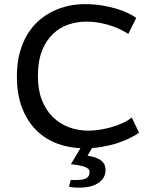

<svg xmlns="http://www.w3.org/2000/svg" viewBox="-20 -694 707 915"><path d="M60.5 0ZM642.6 -61.5Q626.5 -49.8 600.8 -36.9Q575.2 -23.9 541.5 -12.7Q507.8 -1.5 467.3 5.6Q426.8 12.7 381.3 12.7Q316.4 12.7 258.1 -7.8Q199.7 -28.3 155.8 -70.6Q111.8 -112.8 86.2 -177.5Q60.5 -242.2 60.5 -331.1Q60.5 -393.1 74 -442.4Q87.4 -491.7 110.6 -530Q133.8 -568.4 165 -595.7Q196.3 -623 232.2 -640.4Q268.1 -657.7 306.4 -666Q344.7 -674.3 382.3 -674.3Q427.7 -674.3 466.6 -668Q505.4 -661.6 536.9 -651.9Q568.4 -642.1 591.8 -630.6Q615.2 -619.1 629.4 -608.9L591.3 -532.2Q578.1 -541 558.3 -551.3Q538.6 -561.5 512.9 -570.3Q487.3 -579.1 456.3 -585Q425.3 -590.8 389.6 -590.8Q347.2 -590.8 306.2 -577.1Q265.1 -563.5 232.7 -532.7Q200.2 -502 180.4 -452.4Q160.6 -402.8 160.6 -331.1Q160.6 -266.6 179.4 -218Q198.2 -169.4 231 -137Q263.7 -104.5 307.6 -87.9Q351.6 -71.3 401.9 -71.3Q425.3 -71.3 453.1 -75.4Q481 -79.6 509 -87.4Q537.1 -95.2 563 -106.9Q588.9 -118.7 607.9 -134.3ZM425.8 0 397 47.9Q440.9 54.7 461.9 71Q482.9 87.4 482.9 116.7Q482.9 154.3 449.7 177.2Q416.5 200.2 357.4 200.2Q345.7 200.2 333.7 199.5Q321.8 198.7 308.6 195.8L316.9 163.6Q348.1 165 366.2 162.6Q384.3 160.2 393.3 153.8Q402.3 147.5 404.5 139.9Q406.7 132.3 406.7 125Q406.7 109.4 383.8 101.1Q360.8 92.8 317.9 88.4L370.6 0Z"/></svg>

Font: PT Astra Sans
Style: Regular
Weight: 400
Designer: A.Korolkova, I. Chaeva
Foundry: ParaType Ltd
Version: Version 1.001; ttfautohint (v1.6)